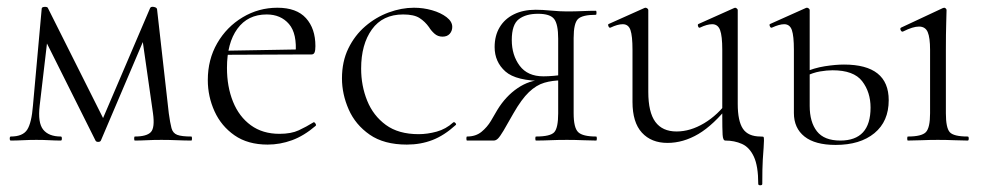

<svg xmlns="http://www.w3.org/2000/svg" viewBox="-20 -418 2930 571"><path d="M549 -12Q551 -12 551 -6Q551 0 549 0Q530 0 506.5 -1Q483 -2 460 -2Q436 -2 417 -1Q398 0 381 0Q379 0 379 -6Q379 -12 381 -12Q416 -12 428.5 -25Q441 -38 435 -81L401 -319L435 -364L280 0Q278 4 272 4Q266 4 264 0L111 -306L123 -317L98 -104Q92 -53 108.5 -32.5Q125 -12 161 -12Q164 -12 164 -6Q164 0 161 0Q145 0 127 -1Q109 -2 88 -2Q68 -2 48.5 -1Q29 0 12 0Q9 0 9 -6Q9 -12 12 -12Q48 -12 61 -32.5Q74 -53 78 -104L104 -392Q104 -397 112 -397.5Q120 -398 122 -395L292 -56L278 -47L426 -393Q428 -399 437 -397.5Q446 -396 447 -391L482 -81Q486 -52 490 -37Q494 -22 507 -17Q520 -12 549 -12Z M776 12Q717 12 677.5 -15.5Q638 -43 618 -87Q598 -131 598 -180Q598 -241 626 -289.5Q654 -338 701.5 -366.5Q749 -395 805 -395Q862 -395 890 -364Q918 -333 918 -281Q918 -268 915.5 -262Q913 -256 906 -256H859Q864 -318 839.5 -346.5Q815 -375 773 -375Q717 -375 686 -332.5Q655 -290 655 -216Q655 -160 673 -115.5Q691 -71 726 -45.5Q761 -20 811 -20Q846 -20 868.5 -30.5Q891 -41 912 -54Q914 -56 917.5 -51.5Q921 -47 919 -44Q884 -14 848.5 -1Q813 12 776 12ZM642 -255 641 -267 869 -271V-256Z M1190 12Q1122 12 1079.5 -17.5Q1037 -47 1017 -92.5Q997 -138 997 -185Q997 -235 1016 -274Q1035 -313 1066.5 -340Q1098 -367 1136 -381Q1174 -395 1211 -395Q1239 -395 1265 -387.5Q1291 -380 1308 -367Q1325 -354 1325 -338Q1325 -326 1317.5 -317.5Q1310 -309 1296 -309Q1282 -309 1272 -318Q1262 -327 1256 -337Q1244 -354 1227.5 -364.5Q1211 -375 1179 -375Q1118 -375 1086 -330.5Q1054 -286 1054 -214Q1054 -163 1072 -118.5Q1090 -74 1127.5 -46.5Q1165 -19 1225 -19Q1251 -19 1278.5 -26.5Q1306 -34 1328 -54Q1331 -56 1334.5 -52Q1338 -48 1335 -46Q1301 -15 1266 -1.5Q1231 12 1190 12Z M1753 -12Q1755 -12 1755 -6Q1755 0 1753 0Q1736 0 1713.5 -1Q1691 -2 1666 -2Q1639 -2 1616.5 -1Q1594 0 1574 0Q1572 0 1572 -6Q1572 -12 1574 -12Q1617 -12 1628.5 -25Q1640 -38 1640 -81V-181L1651 -179Q1623 -179 1599 -172Q1575 -165 1553 -144Q1531 -123 1507 -81Q1488 -47 1477.5 -29.5Q1467 -12 1461 -6Q1455 0 1448 0H1369Q1367 0 1367 -6Q1367 -12 1369 -12Q1395 -12 1412 -26Q1429 -40 1440 -58.5Q1451 -77 1459 -91Q1484 -132 1519.5 -156Q1555 -180 1592 -180L1599 -177Q1515 -177 1483 -205.5Q1451 -234 1451 -278Q1451 -312 1466 -337Q1481 -362 1508.5 -375.5Q1536 -389 1573 -389Q1593 -389 1619 -386.5Q1645 -384 1666 -384Q1691 -384 1712.5 -385Q1734 -386 1752 -386Q1754 -386 1754 -380Q1754 -374 1752 -374Q1712 -374 1699 -361.5Q1686 -349 1686 -305V-81Q1686 -38 1699.5 -25Q1713 -12 1753 -12ZM1502 -299Q1502 -254 1525.5 -222.5Q1549 -191 1596 -191Q1610 -191 1627 -192.5Q1644 -194 1654 -196L1640 -189V-303Q1640 -346 1628 -361.5Q1616 -377 1580 -377Q1544 -377 1523 -361Q1502 -345 1502 -299Z M1965 7Q1917 7 1889 -23.5Q1861 -54 1861 -115V-270Q1861 -311 1855 -328.5Q1849 -346 1832 -346Q1817 -346 1796 -336Q1792 -334 1789.5 -340Q1787 -346 1791 -347L1896 -394Q1898 -395 1900 -395Q1902 -395 1905 -393Q1908 -391 1908 -388V-145Q1908 -84 1929 -55.5Q1950 -27 1992 -27Q2033 -27 2074 -51.5Q2115 -76 2146 -119L2151 -108Q2102 -46 2057 -19.5Q2012 7 1965 7ZM2235 129Q2235 76 2222 48Q2209 20 2186.5 10Q2164 0 2137 0Q2130 0 2129 -17.5Q2128 -35 2128 -75V-270Q2128 -311 2121.5 -328.5Q2115 -346 2098 -346Q2083 -346 2062 -336Q2058 -334 2056 -340Q2054 -346 2058 -347L2163 -394Q2165 -395 2166 -395Q2168 -395 2171 -393Q2174 -391 2174 -388V-109Q2174 -58 2189.5 -35Q2205 -12 2242 -12Q2250 -12 2251 -10.5Q2252 -9 2252 0Q2252 9 2251 21Q2250 33 2248.5 57Q2247 81 2247 129Q2247 133 2241 133Q2235 133 2235 129Z M2465 13Q2404 13 2372.5 -12Q2341 -37 2341 -82V-270Q2341 -311 2335 -328.5Q2329 -346 2312 -346Q2305 -346 2296 -343.5Q2287 -341 2276 -336Q2272 -334 2269.5 -340Q2267 -346 2271 -347L2376 -394Q2378 -395 2380 -395Q2382 -395 2385 -393Q2388 -391 2388 -388V-103Q2388 -55 2409.5 -27.5Q2431 0 2479 0Q2569 0 2569 -98Q2569 -144 2544 -176.5Q2519 -209 2456 -209Q2439 -209 2418.5 -205.5Q2398 -202 2375 -191L2369 -202Q2401 -216 2433 -221Q2465 -226 2490 -226Q2623 -226 2623 -120Q2623 -57 2580.5 -22Q2538 13 2465 13ZM2680 0Q2678 0 2678 -6Q2678 -12 2680 -12Q2721 -12 2733.5 -25Q2746 -38 2746 -81V-270Q2746 -306 2739 -322.5Q2732 -339 2713 -339Q2704 -339 2692.5 -335.5Q2681 -332 2665 -324Q2661 -323 2658.5 -328.5Q2656 -334 2660 -336L2784 -394Q2787 -395 2788 -395Q2790 -395 2792.5 -393Q2795 -391 2795 -388Q2795 -381 2794 -349.5Q2793 -318 2793 -271V-81Q2793 -38 2804.5 -25Q2816 -12 2858 -12Q2861 -12 2861 -6Q2861 0 2858 0Q2841 0 2818 -1Q2795 -2 2769 -2Q2744 -2 2721 -1Q2698 0 2680 0Z"/></svg>

Font: Cormorant Infant Light
Style: Regular
Weight: 300
Designer: Christian Thalmann (Catharsis Fonts)
Foundry: Catharsis Fonts
Version: Version 4.001